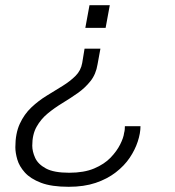

<svg xmlns="http://www.w3.org/2000/svg" viewBox="-20 -546 672 738"><path d="M244 172Q178 172 137.5 156.5Q97 141 75.5 117Q54 93 46.5 67Q39 41 39 20Q39 -33 56 -70Q73 -107 100.5 -133Q128 -159 160 -178.5Q192 -198 221 -216Q250 -234 270.5 -254.5Q291 -275 296 -304L305 -359H366L355 -299Q349 -261 328 -234.5Q307 -208 278.5 -188Q250 -168 219.5 -149.5Q189 -131 163 -109.5Q137 -88 120.5 -58.5Q104 -29 104 14Q104 36 115 60.5Q126 85 156.5 101.5Q187 118 246 118Q303 118 342 101.5Q381 85 405 60Q429 35 442 9Q455 -17 457 -35Q459 -42 459.5 -48.5Q460 -55 460 -61H520Q520 -34 509.5 -2Q499 30 478.5 60.5Q458 91 425 116.5Q392 142 347.5 157Q303 172 244 172ZM308 -439 324 -526H402L386 -439Z"/></svg>

Font: Archivo SemiExpanded ExtraLight
Style: Italic
Weight: 250
Width: 6
Italic angle: -10°
Designer: Hector Gatti
Foundry: Omnibus-Type
Version: Version 2.001